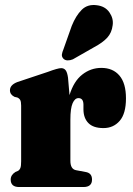

<svg xmlns="http://www.w3.org/2000/svg" viewBox="-20 -752 534 772"><path d="M253.5 -439.5 259.5 -369.5Q276.5 -425.5 310.8 -452.2Q345 -479 387.5 -479Q434 -479 460.2 -448.2Q486.5 -417.5 486.5 -356.5Q486.5 -295 461.2 -266Q436 -237 396 -237Q355.5 -237 335.8 -256.8Q316 -276.5 315.5 -311.5V-332Q315 -357.5 295.5 -357.5Q281 -357.5 272 -337Q263 -316.5 263 -271V-105.5Q263 -71.5 286.5 -67.5L324 -60.5Q350 -56.5 350 -30Q350 0 315.5 0H57Q23 0 23 -30Q23 -48.5 42 -60.5L52.5 -65Q59 -69 62 -76.8Q65 -84.5 65 -103.5V-327.5Q65 -343.5 61.2 -350Q57.5 -356.5 49.5 -360L38.5 -362.5Q20 -371.5 20 -389Q20 -410.5 49.5 -422L172.5 -463Q212.5 -478 226 -478Q237.5 -478 244 -469.5Q250.5 -461 253.5 -439.5ZM268.5 -648Q285 -689 308.5 -712.5Q332 -736 369 -731Q403 -727 420 -702.2Q437 -677.5 433 -650.5Q429.5 -620.5 411.2 -600.5Q393 -580.5 358 -562L273 -513.5Q262.5 -509 251.8 -509.2Q241 -509.5 234.5 -516.5Q227.5 -524.5 229 -533.8Q230.5 -543 235 -553.5Z"/></svg>

Font: Fraunces 72pt Soft Black
Style: Regular
Weight: 900
Version: Version 1.000;[b76b70a41]